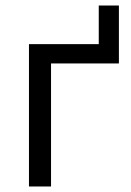

<svg xmlns="http://www.w3.org/2000/svg" viewBox="-20 -676 475 696"><path d="M85 0V-516H338V-656H411V-446H165V0Z"/></svg>

Font: IBM Plex Sans
Style: Regular
Weight: 400
Designer: Mike Abbink, Paul van der Laan, Pieter van Rosmalen
Foundry: Bold Monday
Version: Version 3.201